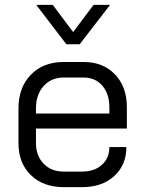

<svg xmlns="http://www.w3.org/2000/svg" viewBox="-20 -762 592 790"><path d="M56 -173V-316Q56 -402 107 -454.5Q158 -507 242 -507H324Q404 -507 453 -456Q502 -405 502 -321V-233H128V-173Q128 -121 159.5 -88.5Q191 -56 242 -56H318Q368 -56 399 -83.5Q430 -111 430 -157H500Q500 -83 450 -37.5Q400 8 318 8H242Q158 8 107 -41.5Q56 -91 56 -173ZM430 -295V-321Q430 -376 401 -409.5Q372 -443 324 -443H242Q191 -443 159.5 -408Q128 -373 128 -316V-295ZM129 -742H197L281 -630L365 -742H433L308 -580H253Z"/></svg>

Font: Bai Jamjuree
Style: Regular
Weight: 400
Designer: Katatrad Aksorn Co.,Ltd.
Foundry: Cadson Demak Co.,Ltd.
Version: Version 1.000; ttfautohint (v1.6)